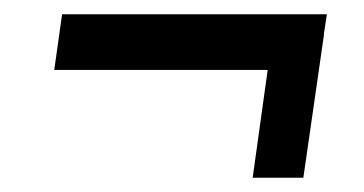

<svg xmlns="http://www.w3.org/2000/svg" viewBox="-20 -409 510 269"><path d="M334 -160 362 -361H434L405 -160ZM67 -389H438L426 -311H56Z"/></svg>

Font: Pathway Extreme Condensed SemiBold
Style: Italic
Weight: 600
Width: 3
Italic angle: -8°
Version: Version 1.001;gftools[0.9.26]